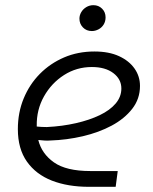

<svg xmlns="http://www.w3.org/2000/svg" viewBox="-20 -722 593 742"><path d="M324 0Q242 0 180.5 -24Q119 -48 84 -97.5Q49 -147 49 -223Q49 -287 71.5 -341.5Q94 -396 134 -436.5Q174 -477 227.5 -500Q281 -523 345 -523Q401 -523 440 -505Q479 -487 500 -457Q521 -427 521 -390Q521 -340 491 -301.5Q461 -263 411.5 -236.5Q362 -210 300 -195.5Q238 -181 174 -179Q162 -178 150.5 -179Q139 -180 128 -181Q141 -128 188.5 -94.5Q236 -61 329 -61H435L427 0ZM122 -233Q131 -232 141 -231.5Q151 -231 161 -231Q221 -234 273.5 -246Q326 -258 365.5 -277Q405 -296 427 -322Q449 -348 449 -380Q449 -416 418 -439.5Q387 -463 335 -463Q276 -463 227.5 -432Q179 -401 150 -349.5Q121 -298 122 -236Q122 -235 122 -234.5Q122 -234 122 -233ZM335 -602Q314 -602 300.5 -616Q287 -630 287 -650Q287 -663 294 -675Q301 -687 313.5 -694.5Q326 -702 341 -702Q361 -702 374.5 -688.5Q388 -675 388 -655Q388 -639 380.5 -627Q373 -615 360.5 -608.5Q348 -602 335 -602Z"/></svg>

Font: MuseoModerno Thin Light
Style: Italic
Weight: 300
Italic angle: -9°
Version: Version 1.003